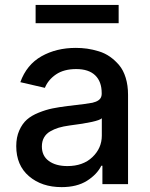

<svg xmlns="http://www.w3.org/2000/svg" viewBox="-20 -747 609 779"><path d="M461.4 -727.1V-652.8H124.5V-727.1ZM230 12.2Q149.4 12.2 97.7 -32Q45.9 -76.2 45.9 -154.3Q45.9 -189.9 58.1 -217.5Q70.3 -245.1 89.1 -261.7Q107.9 -278.3 137.2 -290Q166.5 -301.8 192.9 -307.1Q219.2 -312.5 254.9 -316.9Q340.8 -326.7 355 -330.1Q386.2 -337.4 391.1 -356Q392.6 -360.4 392.6 -366.7V-369.1Q392.6 -416 366.2 -441.4Q339.8 -466.8 289.1 -466.8Q239.3 -466.8 207.3 -445.1Q175.3 -423.3 162.1 -390.6L62.5 -413.6Q87.9 -484.4 148.2 -518.6Q208.5 -552.7 287.6 -552.7Q311 -552.7 333.5 -549.6Q356 -546.4 380.9 -538.8Q405.8 -531.2 426.3 -516.8Q446.8 -502.4 463.6 -482.4Q480.5 -462.4 490 -431.4Q499.5 -400.4 499.5 -362.3V0H395.5V-74.7H391.1Q373.5 -39.1 332.8 -13.4Q292 12.2 230 12.2ZM253.4 -73.2Q316.9 -73.2 355 -109.6Q393.1 -146 393.1 -196.8V-267.1Q378.4 -252.4 261.7 -237.8Q236.8 -234.4 218 -228.8Q199.2 -223.1 183.1 -213.6Q167 -204.1 158.4 -188.7Q149.9 -173.3 149.9 -152.8Q149.9 -114.3 178.2 -93.8Q206.5 -73.2 253.4 -73.2Z"/></svg>

Font: Interop Med
Style: Regular
Weight: 500
Designer: Rasmus Andersson, Google, Jang Haemin
Foundry: jhaemin
Version: Version 1.007